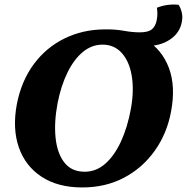

<svg xmlns="http://www.w3.org/2000/svg" viewBox="-20 -814 820 843"><path d="M341 9Q234 9 162.5 -38Q91 -85 62.5 -167.5Q34 -250 54 -357Q74 -459 128.5 -532.5Q183 -606 264 -645.5Q345 -685 442 -685Q546 -685 618.5 -641Q691 -597 721.5 -516Q752 -435 731 -324Q713 -227 659 -151.5Q605 -76 524 -33.5Q443 9 341 9ZM352 -60Q402 -60 442 -95Q482 -130 511 -192.5Q540 -255 555 -338Q569 -417 558.5 -480.5Q548 -544 515 -581Q482 -618 430 -618Q383 -618 344 -586Q305 -554 276.5 -496Q248 -438 233 -362Q217 -278 224 -209.5Q231 -141 262.5 -100.5Q294 -60 352 -60ZM625 -612 452 -685Q489 -685 525.5 -678.5Q562 -672 594 -672Q631 -672 647 -685.5Q663 -699 668 -725Q671 -741 671 -753Q671 -765 669 -780Q714 -798 764 -793Q773 -780 778 -759.5Q783 -739 778 -716Q769 -669 726.5 -640.5Q684 -612 625 -612Z"/></svg>

Font: Vollkorn ExtraBold
Style: Italic
Weight: 800
Italic angle: -11°
Designer: Friedrich Althausen
Foundry: Friedrich Althausen
Version: Version 5.000; ttfautohint (v1.8.3)